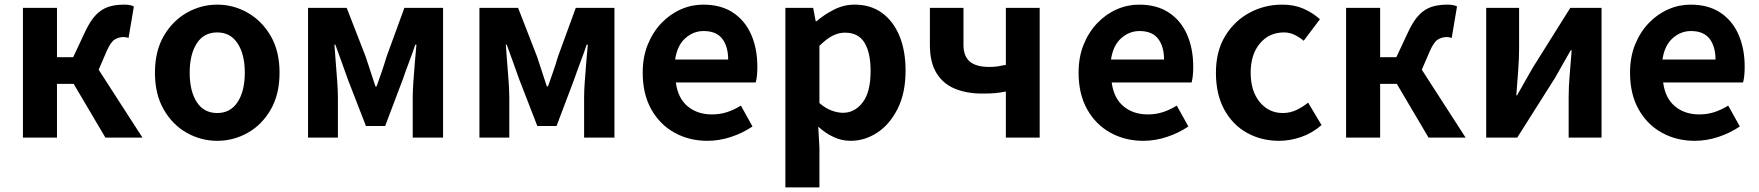

<svg xmlns="http://www.w3.org/2000/svg" viewBox="-20 -594 7595 829"><path d="M79 0V-560H226V-347H296L347 -456Q370 -505 394.5 -530Q419 -555 448.5 -564.5Q478 -574 516 -574Q527 -574 538 -572.5Q549 -571 558 -566L535 -430Q530 -432 525 -433Q520 -434 514 -434Q493 -434 475.5 -423.5Q458 -413 440 -372L406 -293L595 0H435L298 -232H226V0Z M918 14Q848 14 786.5 -20.5Q725 -55 687 -121Q649 -187 649 -280Q649 -373 687 -438.5Q725 -504 786.5 -539Q848 -574 918 -574Q988 -574 1049.5 -539Q1111 -504 1149 -438.5Q1187 -373 1187 -280Q1187 -187 1149 -121Q1111 -55 1049.5 -20.5Q988 14 918 14ZM918 -106Q975 -106 1006 -153.5Q1037 -201 1037 -280Q1037 -359 1006 -406.5Q975 -454 918 -454Q860 -454 829.5 -406.5Q799 -359 799 -280Q799 -201 829.5 -153.5Q860 -106 918 -106Z M1310 0V-560H1477L1559 -349Q1570 -315 1580.5 -283.5Q1591 -252 1601 -221H1606Q1617 -252 1628 -283.5Q1639 -315 1649 -349L1726 -560H1893V0H1762V-173Q1762 -202 1765 -243.5Q1768 -285 1771.5 -327.5Q1775 -370 1778 -401H1773Q1761 -365 1746 -325.5Q1731 -286 1719 -251L1643 -50H1560L1482 -251Q1470 -286 1455 -326.5Q1440 -367 1428 -401H1424Q1426 -370 1429.5 -327.5Q1433 -285 1436 -243.5Q1439 -202 1439 -173V0Z M2050 0V-560H2217L2299 -349Q2310 -315 2320.5 -283.5Q2331 -252 2341 -221H2346Q2357 -252 2368 -283.5Q2379 -315 2389 -349L2466 -560H2633V0H2502V-173Q2502 -202 2505 -243.5Q2508 -285 2511.5 -327.5Q2515 -370 2518 -401H2513Q2501 -365 2486 -325.5Q2471 -286 2459 -251L2383 -50H2300L2222 -251Q2210 -286 2195 -326.5Q2180 -367 2168 -401H2164Q2166 -370 2169.5 -327.5Q2173 -285 2176 -243.5Q2179 -202 2179 -173V0Z M3034 14Q2956 14 2892.5 -21Q2829 -56 2792 -122Q2755 -188 2755 -280Q2755 -348 2777 -402Q2799 -456 2836 -494.5Q2873 -533 2919.5 -553.5Q2966 -574 3016 -574Q3093 -574 3145 -539.5Q3197 -505 3223.5 -444.5Q3250 -384 3250 -306Q3250 -263 3243 -238H2898Q2907 -170 2949 -135Q2991 -100 3054 -100Q3088 -100 3118 -109.5Q3148 -119 3179 -138L3229 -48Q3188 -20 3137 -3Q3086 14 3034 14ZM2895 -337H3124Q3124 -393 3098.5 -426.5Q3073 -460 3018 -460Q2974 -460 2939 -429Q2904 -398 2895 -337Z M3371 215V-560H3491L3502 -502H3505Q3540 -532 3582 -553Q3624 -574 3670 -574Q3739 -574 3788 -538.5Q3837 -503 3863.5 -439Q3890 -375 3890 -289Q3890 -193 3856 -125Q3822 -57 3768 -21.5Q3714 14 3652 14Q3615 14 3580 -2Q3545 -18 3513 -47L3518 44V215ZM3620 -107Q3670 -107 3704.5 -151.5Q3739 -196 3739 -287Q3739 -367 3712.5 -410Q3686 -453 3628 -453Q3600 -453 3573.5 -439Q3547 -425 3518 -396V-149Q3545 -126 3571 -116.5Q3597 -107 3620 -107Z M4323 0V-199Q4298 -194 4277.5 -192Q4257 -190 4221 -190Q4154 -190 4103 -211Q4052 -232 4023.5 -278.5Q3995 -325 3995 -400V-560H4140V-400Q4140 -352 4167 -328.5Q4194 -305 4252 -305Q4272 -305 4288.5 -307.5Q4305 -310 4323 -314V-560H4469V0Z M4916 14Q4838 14 4774.5 -21Q4711 -56 4674 -122Q4637 -188 4637 -280Q4637 -348 4659 -402Q4681 -456 4718 -494.5Q4755 -533 4801.5 -553.5Q4848 -574 4898 -574Q4975 -574 5027 -539.5Q5079 -505 5105.5 -444.5Q5132 -384 5132 -306Q5132 -263 5125 -238H4780Q4789 -170 4831 -135Q4873 -100 4936 -100Q4970 -100 5000 -109.5Q5030 -119 5061 -138L5111 -48Q5070 -20 5019 -3Q4968 14 4916 14ZM4777 -337H5006Q5006 -393 4980.5 -426.5Q4955 -460 4900 -460Q4856 -460 4821 -429Q4786 -398 4777 -337Z M5503 14Q5426 14 5364 -20.5Q5302 -55 5266 -121Q5230 -187 5230 -280Q5230 -373 5270 -438.5Q5310 -504 5375 -539Q5440 -574 5516 -574Q5568 -574 5608 -556.5Q5648 -539 5679 -511L5609 -418Q5588 -435 5567.5 -444.5Q5547 -454 5524 -454Q5460 -454 5420 -406.5Q5380 -359 5380 -280Q5380 -201 5419 -153.5Q5458 -106 5519 -106Q5550 -106 5577.5 -119Q5605 -132 5628 -151L5686 -54Q5646 -19 5598 -2.5Q5550 14 5503 14Z M5792 0V-560H5939V-347H6009L6060 -456Q6083 -505 6107.5 -530Q6132 -555 6161.5 -564.5Q6191 -574 6229 -574Q6240 -574 6251 -572.5Q6262 -571 6271 -566L6248 -430Q6243 -432 6238 -433Q6233 -434 6227 -434Q6206 -434 6188.5 -423.5Q6171 -413 6153 -372L6119 -293L6308 0H6148L6011 -232H5939V0Z M6397 0V-560H6539V-383Q6539 -341 6535 -288Q6531 -235 6527 -182H6530Q6544 -208 6564 -242Q6584 -276 6597 -300L6760 -560H6895V0H6753V-176Q6753 -219 6757.5 -272Q6762 -325 6766 -377H6762Q6747 -352 6728 -317.5Q6709 -283 6695 -259L6531 0Z M7297 14Q7219 14 7155.5 -21Q7092 -56 7055 -122Q7018 -188 7018 -280Q7018 -348 7040 -402Q7062 -456 7099 -494.5Q7136 -533 7182.5 -553.5Q7229 -574 7279 -574Q7356 -574 7408 -539.5Q7460 -505 7486.5 -444.5Q7513 -384 7513 -306Q7513 -263 7506 -238H7161Q7170 -170 7212 -135Q7254 -100 7317 -100Q7351 -100 7381 -109.5Q7411 -119 7442 -138L7492 -48Q7451 -20 7400 -3Q7349 14 7297 14ZM7158 -337H7387Q7387 -393 7361.5 -426.5Q7336 -460 7281 -460Q7237 -460 7202 -429Q7167 -398 7158 -337Z"/></svg>

Font: Source Han Sans TC
Style: Bold
Weight: 700
Designer: Ryoko NISHIZUKA Ë•øÂ°öÊ∂ºÂ≠ê (kana, bopomofo & ideographs); Paul D. Hunt (Latin, Greek & Cyrillic); Sandoll Communicatio
Foundry: Adobe
Version: Version 2.004;hotconv 1.0.118;makeotfexe 2.5.65603